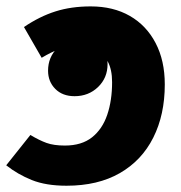

<svg xmlns="http://www.w3.org/2000/svg" viewBox="-43 -569 571 606"><path d="M243.3 -548.8Q314.5 -548.8 366.9 -518.7Q419.2 -488.6 448.1 -433.2Q477.1 -377.8 477.1 -302.5Q477.1 -206.8 440.8 -134.7Q404.6 -62.5 335.2 -22.6Q265.9 17.2 167 17.2Q102.2 17.2 57.5 -0.7Q12.8 -18.7 -23.4 -47.3L52.9 -143Q81.2 -126 104.1 -117.8Q127 -109.6 161.7 -109.6Q214.7 -109.6 247.5 -135.6Q280.2 -161.6 295.5 -206.8Q310.8 -251.9 310.8 -309.6Q310.8 -350.2 296.7 -375.5Q282.6 -400.8 259.8 -413Q237 -425.3 209.9 -425.3Q175.1 -425.3 147 -415.1Q118.9 -404.9 88.5 -386.6L32.6 -483.7Q82.3 -517.3 132.1 -533Q181.9 -548.8 243.3 -548.8ZM192.4 -265.4Q154.3 -265.4 131.5 -288.4Q108.7 -311.4 108.7 -345.8Q108.7 -389.1 138.8 -418.1Q168.9 -447 212.8 -447Q250.9 -447 273.7 -424.3Q296.5 -401.6 296.5 -366.6Q296.5 -323.3 266.5 -294.3Q236.4 -265.4 192.4 -265.4Z"/></svg>

Font: Fira Sans Variable
Style: Italic
Weight: 397
Italic angle: -8°
Designer: Carrois Corporate & Edenspiekermann AG
Foundry: Carrois Corporate GbR & Edenspiekermann AG
Version: Version 4.202